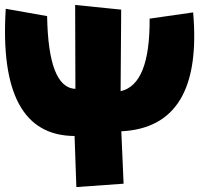

<svg xmlns="http://www.w3.org/2000/svg" viewBox="-20 -549 811 782"><path d="M171.9 -483.4Q176.8 -191.4 287.1 -187L286.1 -528.8L473.6 -509.8L471.2 -177.7Q591.3 -204.1 589.4 -473.1L766.6 -498.5Q807.6 -30.8 474.1 -14.2L483.4 199.2L291 212.9L283.7 4.9Q-28.8 3.4 3.4 -513.2Z"/></svg>

Font: Lapsus Pro (theguybrush.com)
Style: Bold
Weight: 700
Designer: Jose Roses
Version: Version 1.00 February 9, 2018, initial release